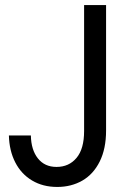

<svg xmlns="http://www.w3.org/2000/svg" viewBox="-20 -740 528 768"><path d="M15.6 -198.2H103.5Q104.5 -140.6 131.6 -106.4Q158.7 -72.3 206.1 -72.3Q255.9 -72.3 286.1 -108.4Q316.4 -144.5 316.4 -215.8V-719.7H404.3V-217.8Q404.3 -145 378.9 -94Q353.5 -43 309.3 -17.6Q265.1 7.8 209 7.8Q151.4 7.8 108.2 -18.1Q64.9 -43.9 41 -90.6Q17.1 -137.2 15.6 -198.2Z"/></svg>

Font: Reddit Sans A
Style: Regular
Weight: 400
Designer: Stephen Hutchings
Foundry: Reddit
Version: Version 1.013